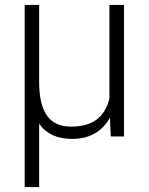

<svg xmlns="http://www.w3.org/2000/svg" viewBox="-20 -548 597 771"><path d="M137.2 -528.3V-217.8Q137.2 -129.9 168 -84.7Q198.7 -39.6 265.6 -39.6Q330.1 -39.6 367.7 -67.6Q405.3 -95.7 419.4 -152.3V-528.3H478V0H424.8L421.4 -75.2Q373.5 9.8 269.5 9.8Q179.7 9.8 137.2 -51.3V203.1H79.1V-528.3Z"/></svg>

Font: Vazir Thin
Style: Thin
Weight: 100
Designer: Saber Rastikerdar
Foundry: Saber Rastikerdar
Version: Version 30.0.0